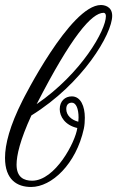

<svg xmlns="http://www.w3.org/2000/svg" viewBox="-30 -732 467 765"><path d="M278 -222C271 -167 190 -12 98 -12C66 -12 36 -25 36 -76C36 -113 50 -174 95 -272C300 -399 417 -597 417 -669C417 -710 380 -712 372 -712C250 -712 60 -332 60 -332C9 -231 -10 -157 -10 -103C-10 -16 38 13 94 13C176 13 273 -78 304 -219C307 -233 308 -249 308 -263C308 -308 292 -348 256 -348C229 -348 208 -329 208 -297C208 -268 229 -233 278 -222ZM116 -317C254 -586 335 -681 383 -681C388 -681 392 -676 392 -668C392 -612 295 -440 116 -317ZM282 -247C255 -254 234 -272 234 -298C234 -320 249 -323 256 -323C273 -323 283 -299 283 -264C283 -259 282 -253 282 -247Z"/></svg>

Font: Parisienne
Style: Regular
Weight: 400
Designer: Astigmatic (AOETI)
Foundry: Astigmatic (AOETI)
Version: Version 1.000